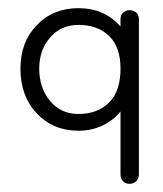

<svg xmlns="http://www.w3.org/2000/svg" viewBox="-20 -310 400 470"><path d="M172 10Q110 10 70 -32.5Q30 -75 30 -142Q30 -207 70 -248.5Q110 -290 172 -290Q236 -290 275 -245V-263Q275 -274 282 -279.5Q289 -285 297 -285Q306 -285 313 -279.5Q320 -274 320 -263V117Q320 127 313.5 133.5Q307 140 297 140Q287 140 281 133.5Q275 127 275 117V-37Q257 -15 230.5 -2.5Q204 10 172 10ZM172 -31Q219 -31 247 -59Q275 -87 275 -142Q275 -195 247 -222Q219 -249 172 -249Q129 -249 102.5 -218Q76 -187 76 -142Q76 -95 102.5 -63Q129 -31 172 -31Z"/></svg>

Font: Dongle Light
Style: Regular
Weight: 300
Designer: Yanghee Ryu
Foundry: Yanghee Ryu
Version: Version 2.000